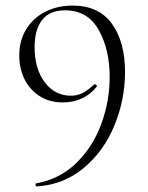

<svg xmlns="http://www.w3.org/2000/svg" viewBox="-20 -656 529 688"><path d="M49 -457Q49 -510 73.5 -550.5Q98 -591 141.5 -613.5Q185 -636 240 -636Q334 -636 381 -571Q428 -506 428 -398Q428 -299 390 -206.5Q352 -114 280 -54Q208 6 112 12Q109 13 107.5 7.5Q106 2 110 1Q194 -14 253.5 -72Q313 -130 343 -212Q373 -294 373 -380Q373 -479 333.5 -549Q294 -619 213 -619Q158 -619 131 -584.5Q104 -550 104 -487Q104 -409 140.5 -361Q177 -313 234 -313Q255 -313 273.5 -321.5Q292 -330 317 -353Q318 -354 320 -354Q323 -354 325.5 -351Q328 -348 327 -346Q305 -318 274 -303.5Q243 -289 205 -289Q156 -289 120.5 -312.5Q85 -336 67 -374Q49 -412 49 -457Z"/></svg>

Font: Cormorant Infant Light
Style: Regular
Weight: 300
Designer: Christian Thalmann (Catharsis Fonts)
Version: Version 3.000